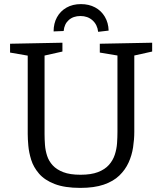

<svg xmlns="http://www.w3.org/2000/svg" viewBox="-20 -906 789 935"><path d="M466 -693 721 -698V-655L622 -633L634 -654V-264Q634 -227 628 -188Q622 -149 606 -114Q590 -79 561 -51Q532 -23 485.5 -7Q439 9 371 9Q295 9 246 -10Q197 -29 170 -60.5Q143 -92 132 -127.5Q121 -163 118 -196Q115 -229 115 -253V-654L127 -633L29 -650V-693L284 -698V-655L186 -633L197 -654V-253Q197 -228 199 -200.5Q201 -173 209.5 -147Q218 -121 237 -100.5Q256 -80 288.5 -67.5Q321 -55 372 -55Q424 -55 457.5 -68Q491 -81 510.5 -103Q530 -125 539 -152.5Q548 -180 550 -208.5Q552 -237 552 -264V-654L562 -634L466 -650ZM374 -886Q413 -886 443 -870Q473 -854 490.5 -824.5Q508 -795 509 -757L458 -751Q454 -786 430.5 -807Q407 -828 372 -828Q337 -828 315 -808.5Q293 -789 290 -755L241 -753Q241 -792 257.5 -822Q274 -852 304 -869Q334 -886 374 -886Z"/></svg>

Font: Bitter Thin
Style: Regular
Weight: 400
Version: Version 3.021